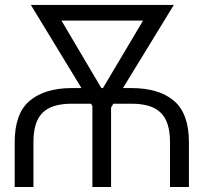

<svg xmlns="http://www.w3.org/2000/svg" viewBox="-20 -747 812 767"><path d="M38.7 -179.3Q38.7 -294 98.7 -344.5Q159.1 -395.2 267.4 -395.2H305.4L103.3 -727.3H188.6L188.9 -726.6V-727.3H674.4L471.2 -395.2H504.3Q614.7 -395.2 674.7 -344.5Q734.7 -293.3 734.7 -179.3V0H659.1V-179.3Q659.1 -220.2 650 -249.1Q641 -278.1 622.2 -296.7Q603.3 -315.3 574 -324Q544.7 -332.7 504.3 -332.7H432.9L423.7 -317.5V0H349.1V-323.5L343.4 -332.7H267.4Q227.3 -332.7 198.2 -324Q169 -315.3 150.2 -296.7Q131.4 -278.1 122.5 -248.9Q113.6 -219.8 113.6 -179.3V0H38.7ZM384.9 -395.2H391.3L551.5 -664.8H225.5Z"/></svg>

Font: Inter P Light
Style: Regular
Weight: 300
Designer: Rasmus Andersson
Foundry: rsms
Version: Version 3.018;git-588b23468